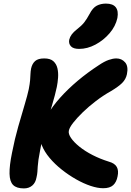

<svg xmlns="http://www.w3.org/2000/svg" viewBox="-20 -1036 729 1068"><path d="M554 11Q523 11 484 -2Q445 -15 403.5 -38.5Q362 -62 323.5 -92.5Q285 -123 256 -157.5Q227 -192 212.5 -228Q198 -264 205 -297Q215 -346 243 -395Q271 -444 314.5 -492.5Q358 -541 412 -586.5Q466 -632 529 -673Q560 -694 584 -702.5Q608 -711 627 -711Q657 -711 676 -689Q695 -667 686 -623Q680 -595 659.5 -574.5Q639 -554 597 -529Q554 -505 513.5 -474Q473 -443 440.5 -411.5Q408 -380 387 -353Q366 -326 363 -309Q359 -292 375 -268.5Q391 -245 422 -220Q453 -195 495 -173.5Q537 -152 585 -137Q618 -128 629.5 -107.5Q641 -87 634 -55Q628 -23 609.5 -6Q591 11 554 11ZM113 12Q72 12 53 -7Q34 -26 33 -70Q32 -114 47 -187Q62 -264 81.5 -332Q101 -400 117 -453.5Q133 -507 140 -540Q146 -571 147.5 -590.5Q149 -610 149.5 -624.5Q150 -639 153 -655Q159 -682 175.5 -696.5Q192 -711 226 -711Q260 -711 277 -695.5Q294 -680 299.5 -656Q305 -632 303 -604Q301 -576 296 -552Q287 -509 270 -452.5Q253 -396 234 -331Q215 -266 203 -199Q197 -169 194 -148Q191 -127 190 -111Q189 -95 188 -80Q187 -65 183 -49Q178 -20 159.5 -4Q141 12 113 12ZM420 -764Q388 -764 374.5 -778.5Q361 -793 365 -815Q369 -831 379 -844.5Q389 -858 408 -873Q434 -893 448.5 -911.5Q463 -930 478 -958Q496 -993 518.5 -1004.5Q541 -1016 569 -1016Q608 -1016 624 -995.5Q640 -975 633 -936Q623 -890 589.5 -851Q556 -812 511 -788Q466 -764 420 -764Z"/></svg>

Font: Shantell Sans
Style: Bold Italic
Weight: 700
Italic angle: -11°
Designer: Stephen Nixon, Anya Danilova, Shantell Martin
Foundry: Arrow Type
Version: Version 1.011;[c5ecc13dd]